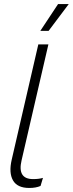

<svg xmlns="http://www.w3.org/2000/svg" viewBox="-20 -924 361 952"><path d="M180 -771 268 -904H321L221 -771ZM125 8Q66 8 44.5 -29.5Q23 -67 38 -132L170 -704H220L87 -129Q65 -36 144 -36Q173 -36 193 -42L181 -2Q158 8 125 8Z"/></svg>

Font: Prodigy Sans Light
Style: Italic
Weight: 300
Italic angle: -13°
Designer: Wei Huang
Foundry: Wei Huang
Version: Version 1.003; ttfautohint (v1.8.3)